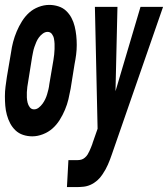

<svg xmlns="http://www.w3.org/2000/svg" viewBox="-38 -548 685 783"><path d="M94 8Q74 8 56 2Q38 -4 25 -16.5Q12 -29 3.5 -45Q-5 -61 -10 -79.5Q-15 -98 -16.5 -117Q-18 -136 -18 -155.5Q-18 -175 -15.5 -194.5Q-13 -214 -10 -234L7 -334Q10 -356 15.5 -377Q21 -398 30 -419.5Q39 -441 51.5 -461Q64 -481 80.5 -496Q97 -511 119 -519.5Q141 -528 163 -528Q182 -528 200.5 -522Q219 -516 232 -503.5Q245 -491 253.5 -475Q262 -459 266.5 -440.5Q271 -422 273 -403Q275 -384 275 -364.5Q275 -345 272.5 -325.5Q270 -306 266 -286L250 -186Q246 -164 241 -143Q236 -122 227 -100.5Q218 -79 205.5 -59Q193 -39 176 -24Q159 -9 137 -0.5Q115 8 94 8ZM235 215 241 105H278Q286 105 293.5 103Q301 101 308 95Q315 89 319 82.5Q323 76 326.5 68.5Q330 61 333 53.5Q336 46 339 38V37L360 -23L349 -520H441L433 -176L535 -520H627L418 82Q411 103 402 123.5Q393 144 380 163Q371 177 358.5 188Q346 199 331.5 205.5Q317 212 302 213.5Q287 215 272 215ZM101 -102Q111 -102 120 -109Q129 -116 135.5 -125Q142 -134 146.5 -143.5Q151 -153 154 -163Q157 -173 159.5 -183.5Q162 -194 163 -204L180 -304Q182 -315 183 -326Q184 -337 184.5 -348Q185 -359 184.5 -369.5Q184 -380 182 -390.5Q180 -401 173.5 -409.5Q167 -418 156 -418Q146 -418 136.5 -411Q127 -404 120.5 -395Q114 -386 110 -376.5Q106 -367 102.5 -357Q99 -347 97 -336.5Q95 -326 93 -316L77 -216Q75 -205 73.5 -194Q72 -183 71.5 -172Q71 -161 71.5 -150.5Q72 -140 74.5 -129.5Q77 -119 83.5 -110.5Q90 -102 101 -102Z"/></svg>

Font: Iosevka SS04 XBd Ex Obl
Style: Regular
Weight: 800
Width: 7
Italic angle: -9°
Monospace: yes
Designer: Belleve Invis
Foundry: Belleve Invis
Version: Version 19.0.0; ttfautohint (v1.8.4)